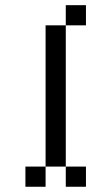

<svg xmlns="http://www.w3.org/2000/svg" viewBox="-20 -712 348 732"><path d="M76.9 -76.9H153.8V0H76.9ZM230.8 -76.9H307.7V0H230.8ZM153.8 -153.8H230.8V-76.9H153.8ZM153.8 -230.8H230.8V-153.8H153.8ZM153.8 -307.7H230.8V-230.8H153.8ZM153.8 -384.6H230.8V-307.7H153.8ZM153.8 -461.5H230.8V-384.6H153.8ZM153.8 -538.5H230.8V-461.5H153.8ZM153.8 -615.4H230.8V-538.5H153.8ZM230.8 -692.3H307.7V-615.4H230.8Z"/></svg>

Font: Jacquarda Bastarda 9
Style: Regular
Weight: 400
Designer: Sarah Cadigan-Fried
Version: Version 1.000; ttfautohint (v1.8.4.7-5d5b)